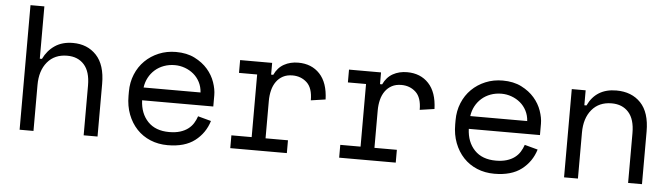

<svg xmlns="http://www.w3.org/2000/svg" viewBox="-46 -880 3764 1075"><g transform="rotate(5 1836.0 -343.0)"><path d="M165 0H87V-700H165V-406H177Q200 -454 241.5 -482Q283 -510 343 -510Q424 -510 474.5 -456.5Q525 -403 525 -296V0H447V-280Q447 -358 412 -397Q377 -436 317 -436Q246 -436 205.5 -387.5Q165 -339 165 -258Z M756 -224Q759 -150 802 -105Q845 -60 922 -60Q957 -60 983 -68Q1009 -76 1027.5 -90Q1046 -104 1057.5 -122.5Q1069 -141 1076 -162L1150 -142Q1129 -73 1072.5 -29.5Q1016 14 920 14Q867 14 822.5 -4.5Q778 -23 746 -57Q714 -91 696 -138Q678 -185 678 -242V-266Q678 -318 696.5 -363Q715 -408 748 -440.5Q781 -473 825.5 -491.5Q870 -510 922 -510Q983 -510 1027.5 -487.5Q1072 -465 1100.5 -432Q1129 -399 1142.5 -360Q1156 -321 1156 -288V-224ZM922 -436Q889 -436 860.5 -425.5Q832 -415 810.5 -396Q789 -377 775.5 -351.5Q762 -326 758 -296H1078Q1076 -328 1062.5 -354Q1049 -380 1027.5 -398Q1006 -416 978.5 -426Q951 -436 922 -436Z M1283 -496H1463V-430H1475Q1494 -471 1529 -490.5Q1564 -510 1609 -510Q1684 -510 1730 -461Q1776 -412 1779 -318L1697 -306Q1697 -375 1664 -405.5Q1631 -436 1583 -436Q1552 -436 1529.5 -424Q1507 -412 1492 -391Q1477 -370 1470 -342Q1463 -314 1463 -282V-72H1589V0H1271V-72H1385V-424H1283Z M1895 -496H2075V-430H2087Q2106 -471 2141 -490.5Q2176 -510 2221 -510Q2296 -510 2342 -461Q2388 -412 2391 -318L2309 -306Q2309 -375 2276 -405.5Q2243 -436 2195 -436Q2164 -436 2141.5 -424Q2119 -412 2104 -391Q2089 -370 2082 -342Q2075 -314 2075 -282V-72H2201V0H1883V-72H1997V-424H1895Z M2592 -224Q2595 -150 2638 -105Q2681 -60 2758 -60Q2793 -60 2819 -68Q2845 -76 2863.5 -90Q2882 -104 2893.5 -122.5Q2905 -141 2912 -162L2986 -142Q2965 -73 2908.5 -29.5Q2852 14 2756 14Q2703 14 2658.5 -4.5Q2614 -23 2582 -57Q2550 -91 2532 -138Q2514 -185 2514 -242V-266Q2514 -318 2532.5 -363Q2551 -408 2584 -440.5Q2617 -473 2661.5 -491.5Q2706 -510 2758 -510Q2819 -510 2863.5 -487.5Q2908 -465 2936.5 -432Q2965 -399 2978.5 -360Q2992 -321 2992 -288V-224ZM2758 -436Q2725 -436 2696.5 -425.5Q2668 -415 2646.5 -396Q2625 -377 2611.5 -351.5Q2598 -326 2594 -296H2914Q2912 -328 2898.5 -354Q2885 -380 2863.5 -398Q2842 -416 2814.5 -426Q2787 -436 2758 -436Z M3225 0H3147V-496H3225V-412H3237Q3283 -510 3397 -510Q3483 -510 3534 -456.5Q3585 -403 3585 -296V0H3507V-280Q3507 -358 3472 -397Q3437 -436 3377 -436Q3306 -436 3265.5 -387.5Q3225 -339 3225 -258Z"/></g></svg>

Font: Space Mono
Style: Regular
Weight: 400
Monospace: yes
Designer: Colophon Foundry / Benjamin Critton
Foundry: Colophon Foundry
Version: Version 1.000;PS 1.003;hotconv 1.0.81;makeotf.lib2.5.63406